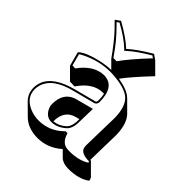

<svg xmlns="http://www.w3.org/2000/svg" viewBox="-197 -775 967 967"><g transform="rotate(45 286.0 -291.5)"><path d="M81.1 -629.9 107.9 -648.9Q186.5 -605 226.1 -566.9Q264.6 -602.5 337.4 -645.5Q340.8 -647.5 342.8 -648.9L370.1 -629.9L426.8 -573.2Q342.3 -484.4 306.6 -435.1Q372.6 -424.3 400.9 -398.9Q403.3 -396.5 405.3 -395L461.4 -338.9Q497.1 -301.8 497.6 -220.2Q497.6 -215.8 496.1 -159.7Q494.1 -72.8 493.7 -43.9H498L499.5 -42.5L556.2 14.2Q562.5 21.5 564.5 33.7Q521 66.4 445.8 66.4Q408.2 65.9 388.7 47.4L356.9 15.6Q300.3 65.9 227.5 66.4Q158.7 65.9 118.7 26.4L62 -29.8Q34.2 -58.6 34.2 -98.1Q34.2 -180.2 134.8 -222.7Q159.7 -232.9 188 -240.2L305.2 -271Q310.5 -274.4 311 -283.2Q311 -309.6 307.1 -328.1Q302.2 -328.6 298.3 -328.6Q229 -327.6 175.8 -249.5L142.6 -250.5L85.9 -307.1L65.9 -381.8L68.8 -386.2Q99.1 -412.6 178.2 -430.2Q216.3 -438.5 248 -439L208 -479Q158.2 -549.8 116.7 -593.8Q100.6 -610.4 81.1 -629.9ZM224.6 -50.3Q262.2 -52.7 293.9 -84Q306.2 -100.1 309.1 -128.9L309.6 -150.4L287.6 -144.5Q225.1 -127 224.6 -50.3ZM311 -44.9Q310.1 -47.4 310.1 -47.9H308.1ZM96.7 -628.4Q140.6 -584 161.6 -558.3Q182.6 -532.7 212.9 -489.3L235.8 -488.8Q275.4 -544.4 347.2 -620.6Q351.6 -625 355 -628.4L342.8 -637.2Q270.5 -594.2 232.9 -559.6L225.6 -553.2L219.2 -560.1Q179.7 -598.1 108.4 -637.2ZM426.8 -80.1Q426.8 -98.1 429.7 -217.8Q431.2 -272.5 431.2 -276.9Q430.7 -358.4 394.5 -391.6Q359.9 -422.4 273.9 -428.2Q261.2 -429.2 251 -429.2Q174.8 -429.2 100.1 -393.1Q85 -385.7 77.1 -379.9L93.8 -316.9L113.8 -315.9Q170.4 -394 242.2 -395Q320.3 -393.1 320.8 -283.2Q319.8 -266.6 308.1 -261.7V-261.2L190.4 -230.5Q69.3 -201.2 47.9 -126Q43.9 -111.8 43.9 -98.1Q43.9 -40.5 104.5 -13.2Q135.3 0 170.9 0Q246.1 -1 300.8 -55.2L303.7 -58.1H317.4L319.3 -51.3Q333.5 -9.8 363.8 -2.4Q374.5 0 389.2 0Q455.6 -0.5 497.1 -27.3Q495.6 -31.2 493.7 -34.2Q438.5 -34.7 429.2 -62.5Q426.8 -70.8 426.8 -80.1ZM321.3 -234.9 318.8 -128.9Q316.9 -96.2 301.3 -77.1Q263.7 -40.5 220.2 -40Q183.1 -40 165 -77.6Q158.2 -92.8 158.2 -106.9Q158.2 -183.1 216.3 -206.5Q222.7 -209 228.5 -210.4Z"/></g></svg>

Font: Linux Biolinum Shadow O
Style: Bold
Weight: 700
Designer: Philipp H. Poll
Foundry: Philipp H. Poll
Version: Version 0.9.2